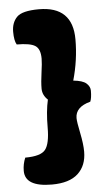

<svg xmlns="http://www.w3.org/2000/svg" viewBox="-55 -779 490 863"><g transform="rotate(-5 189.5 -347.0)"><path d="M23 -24Q23 -55 35 -83Q105 -83 126 -109.5Q147 -136 147 -209Q147 -282 159 -334Q135 -356 135 -385.5Q135 -415 141 -457Q147 -499 147 -520Q147 -564 124 -578.5Q101 -593 41 -593Q30 -611 30 -651.5Q30 -692 54 -717Q78 -742 154 -742Q306 -742 306 -593Q306 -500 280 -409Q322 -405 338.5 -390.5Q355 -376 355 -357Q355 -324 348 -308Q280 -290 280 -240Q280 -223 290.5 -172Q301 -121 301 -87Q301 -24 262 12Q223 48 144 48Q23 48 23 -24Z"/></g></svg>

Font: Chela One
Style: Regular
Weight: 400
Designer: Miguel Hernandez
Foundry: LatinoType
Version: Version 1.001